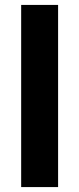

<svg xmlns="http://www.w3.org/2000/svg" viewBox="-20 -760 322 780"><path d="M216 -740V0H66V-740Z"/></svg>

Font: Pathway Extreme SemiCondensed
Style: Bold
Weight: 700
Width: 4
Version: Version 1.001;gftools[0.9.26]